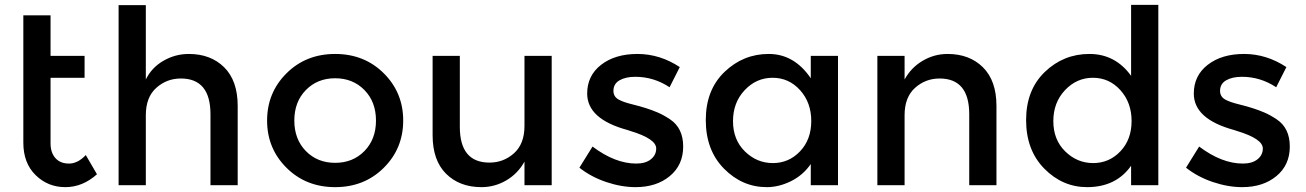

<svg xmlns="http://www.w3.org/2000/svg" viewBox="-20 -762 5373 790"><path d="M188 -442V-172Q188 -134 208 -111.5Q228 -89 264 -89Q300 -89 333 -124L379 -45Q320 8 248.5 8Q177 8 126.5 -41.5Q76 -91 76 -175V-699H188V-532H328V-442Z M580 -288V0H468V-741H580V-435Q604 -484 652.5 -512Q701 -540 757 -540Q847 -540 902.5 -485Q958 -430 958 -326V0H846V-292Q846 -439 724 -439Q666 -439 623 -400.5Q580 -362 580 -288Z M1238.5 -140.5Q1286 -92 1359 -92Q1432 -92 1479.5 -140.5Q1527 -189 1527 -266Q1527 -343 1479.5 -391.5Q1432 -440 1359 -440Q1286 -440 1238.5 -391.5Q1191 -343 1191 -266Q1191 -189 1238.5 -140.5ZM1559 -71.5Q1479 8 1359 8Q1239 8 1159 -71.5Q1079 -151 1079 -266Q1079 -381 1159 -460.5Q1239 -540 1359 -540Q1479 -540 1559 -460.5Q1639 -381 1639 -266Q1639 -151 1559 -71.5Z M2138 -244V-532H2250V0H2138V-97Q2111 -48 2063.5 -20Q2016 8 1961 8Q1871 8 1815.5 -47Q1760 -102 1760 -206V-532H1872V-240Q1872 -93 1994 -93Q2052 -93 2095 -131.5Q2138 -170 2138 -244Z M2595 8Q2537 8 2474.5 -13Q2412 -34 2364 -72L2418 -159Q2511 -89 2598 -89Q2636 -89 2658 -106.5Q2680 -124 2680 -151Q2680 -191 2574 -223Q2566 -226 2562 -227Q2396 -272 2396 -377Q2396 -451 2453.5 -495.5Q2511 -540 2603 -540Q2695 -540 2777 -486L2735 -403Q2670 -446 2594 -446Q2554 -446 2529 -431.5Q2504 -417 2504 -388Q2504 -362 2530 -350Q2548 -341 2580.5 -333Q2613 -325 2638 -317Q2663 -309 2686.5 -299Q2710 -289 2737 -271Q2791 -235 2791 -159Q2791 -83 2736 -37.5Q2681 8 2595 8Z M3316 -440V-532H3428V0H3316V-87Q3284 -41 3234.5 -16.5Q3185 8 3135 8Q3034 8 2959 -68Q2884 -144 2884 -268Q2884 -392 2961 -466Q3038 -540 3143 -540Q3248 -540 3316 -440ZM2996 -263.5Q2996 -187 3045 -139Q3094 -91 3160 -91Q3226 -91 3272 -139.5Q3318 -188 3318 -264Q3318 -340 3272 -391Q3226 -442 3159 -442Q3092 -442 3044 -391Q2996 -340 2996 -263.5Z M3702 -288V0H3590V-532H3702V-435Q3729 -484 3776.5 -512Q3824 -540 3879 -540Q3969 -540 4024.5 -485Q4080 -430 4080 -326V0H3968V-292Q3968 -439 3846 -439Q3788 -439 3745 -400.5Q3702 -362 3702 -288Z M4634 -450V-742H4746V0H4634V-80Q4572 8 4453 8Q4352 8 4277 -68Q4202 -144 4202 -268Q4202 -392 4279 -466Q4356 -540 4462.5 -540Q4569 -540 4634 -450ZM4314 -263.5Q4314 -187 4363 -139Q4412 -91 4478 -91Q4544 -91 4590 -139.5Q4636 -188 4636 -264Q4636 -340 4590 -391Q4544 -442 4477 -442Q4410 -442 4362 -391Q4314 -340 4314 -263.5Z M5091 8Q5033 8 4970.5 -13Q4908 -34 4860 -72L4914 -159Q5007 -89 5094 -89Q5132 -89 5154 -106.5Q5176 -124 5176 -151Q5176 -191 5070 -223Q5062 -226 5058 -227Q4892 -272 4892 -377Q4892 -451 4949.5 -495.5Q5007 -540 5099 -540Q5191 -540 5273 -486L5231 -403Q5166 -446 5090 -446Q5050 -446 5025 -431.5Q5000 -417 5000 -388Q5000 -362 5026 -350Q5044 -341 5076.5 -333Q5109 -325 5134 -317Q5159 -309 5182.5 -299Q5206 -289 5233 -271Q5287 -235 5287 -159Q5287 -83 5232 -37.5Q5177 8 5091 8Z"/></svg>

Font: Montserrat Alternates
Style: Regular
Weight: 400
Designer: Julieta Ulanovsky
Foundry: Julieta Ulanovsky
Version: Version 2.001